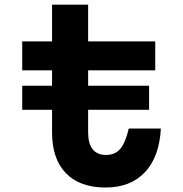

<svg xmlns="http://www.w3.org/2000/svg" viewBox="-20 -792 790 830"><path d="M361 -613.1H651.1V-488.1H361V-219.7Q361 -171.8 380.4 -147Q399.9 -122.2 438.7 -122.2Q477.8 -122.2 500.2 -148.9Q522.6 -175.6 536.6 -236.3H675.4Q668.8 -113.3 606.5 -47.4Q544.2 18.6 436 18.6Q325 18.6 265 -43.2Q205 -105 205 -219.7V-488.1H76.1V-613.1H205V-771.8H361ZM76.1 -421.3H624.5V-317.4H76.1Z"/></svg>

Font: Martian Mono Custom sWd Rg
Style: Regular
Weight: 400
Width: 6
Monospace: yes
Designer: Alex Havermale
Foundry: Evil Martians
Version: Version 1.000